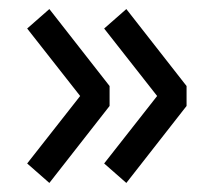

<svg xmlns="http://www.w3.org/2000/svg" viewBox="-20 -537 492 424"><path d="M327 -325 210 -474 259 -517 392 -347V-303L259 -133L210 -176ZM157 -325 40 -474 89 -517 222 -347V-303L89 -133L40 -176Z"/></svg>

Font: Unica One
Style: Regular
Weight: 400
Designer: Eduardo Rodriguez Tunni
Foundry: Eduardo Rodriguez Tunni
Version: Version 1.001